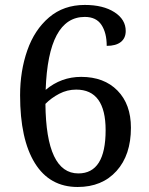

<svg xmlns="http://www.w3.org/2000/svg" viewBox="-20 -744 599 774"><path d="M61 -359.9Q61 -458 90.1 -541Q119.1 -624 178 -674.1Q236.8 -724.1 321.8 -724.1Q396 -724.1 441.4 -694.8Q486.8 -665.5 486.8 -619.1Q486.8 -590.3 467 -574.7Q447.3 -559.1 410.2 -559.1Q410.2 -611.8 388.9 -643.8Q367.7 -675.8 321.8 -675.8Q174.3 -675.8 164.1 -381.8Q226.6 -434.1 307.1 -434.1Q399.4 -434.1 453.6 -378.9Q507.8 -323.7 507.8 -229Q507.8 -119.1 449.7 -54.7Q391.6 9.8 293 9.8Q180.2 9.8 120.6 -86.4Q61 -182.6 61 -359.9ZM405.8 -219.2Q405.8 -382.8 287.1 -382.8Q251 -382.8 218.8 -366Q186.5 -349.1 163.1 -325.2Q166 -44.9 295.9 -44.9Q405.8 -44.9 405.8 -219.2Z"/></svg>

Font: Noto Serif Gujarati
Style: Regular
Weight: 400
Designer: Indian Type Foundry
Foundry: Monotype Imaging Inc.
Version: Version 1.02